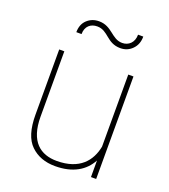

<svg xmlns="http://www.w3.org/2000/svg" viewBox="-135 -823 817 930"><g transform="rotate(20 273.5 -358.0)"><path d="M464.8 0V-528.3H438V-156.7C423.3 -80.6 373 -16.6 254.9 -16.6C170.9 -16.6 108.4 -62.5 108.4 -191.9V-528.3H82V-192.9C82 -119.1 98.1 -67.4 130.4 -36.6C162.1 -5.9 204.1 9.8 255.9 9.8C347.7 9.8 406.7 -26.9 438 -85.4V0ZM416.5 -726.1C416.5 -685.1 390.1 -662.1 357.4 -662.1C302.2 -662.1 285.6 -722.7 217.3 -722.7C193.4 -722.7 172.9 -714.8 156.2 -699.2C139.6 -683.6 131.3 -662.1 131.3 -635.3H158.2C158.2 -676.3 184.6 -696.3 217.3 -696.3C275.9 -696.3 286.1 -635.3 357.4 -635.3C381.3 -635.3 401.9 -643.6 418.5 -660.6C435.1 -677.2 443.4 -699.2 443.4 -726.1Z"/></g></svg>

Font: Vazirmatn Thin
Style: Regular
Weight: 100
Designer: Saber Rastikerdar
Foundry: Saber Rastikerdar
Version: Version 33.003